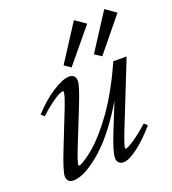

<svg xmlns="http://www.w3.org/2000/svg" viewBox="-132 -810 823 921"><g transform="rotate(-20 279.5 -350.0)"><path d="M262.2 -501.5 229.5 -523.9 350.1 -710.9 404.3 -673.3ZM418.9 -501.5 384.3 -523.9 504.9 -710.9 559.1 -673.3ZM85.4 11.2Q70.3 11.2 61.5 2.4Q52.7 -6.3 52.7 -21.5Q52.7 -48.8 93.3 -150.4L159.7 -317.9Q187 -386.7 187 -403.3Q187 -408.7 183.6 -408.7Q176.8 -408.7 162.6 -402.1Q148.4 -395.5 120.6 -375.2Q92.8 -355 61 -325.2L45.4 -339.8Q94.2 -394.5 148.9 -429.7Q203.6 -464.8 235.8 -464.8Q251 -464.8 259.8 -456.1Q268.6 -447.3 268.6 -431.6Q268.6 -406.2 231.9 -314.5L163.6 -143.6Q132.3 -66.4 132.3 -49.8Q132.3 -46.4 136.2 -46.4Q139.2 -46.4 149.4 -51.3Q159.7 -56.2 179 -69.6Q198.2 -83 221.2 -102.8Q244.1 -122.6 273.4 -156Q302.7 -189.5 332.5 -230.7Q362.3 -272 396 -331.8Q429.7 -391.6 460 -460.9H528.3L398.4 -134.8Q370.6 -64 370.6 -50.8Q370.6 -46.4 374 -46.4Q383.8 -46.4 416 -67.6Q448.2 -88.9 495.6 -130.4L511.2 -116.2Q466.3 -62.5 418.2 -25.6Q370.1 11.2 341.8 11.2Q326.7 11.2 317.9 2.4Q309.1 -6.3 309.1 -21.5Q309.1 -52.2 343.3 -138.2L401.4 -282.7Q365.2 -220.2 326.2 -168.9Q287.1 -117.7 252.9 -85Q218.8 -52.2 186.3 -29.8Q153.8 -7.3 129.2 2Q104.5 11.2 85.4 11.2Z"/></g></svg>

Font: Elstob 6pt
Style: Italic
Weight: 400
Italic angle: -20°
Designer: Peter S. Baker
Version: Version 1.015